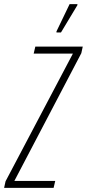

<svg xmlns="http://www.w3.org/2000/svg" viewBox="-60 -915 423 935"><path d="M-40 0 -33 -32 295 -654H104L112 -688H343L336 -656L10 -34H209L201 0ZM215 -757V-762L279 -895H317V-890L237 -757Z"/></svg>

Font: Saira Ultra Condensed Thin
Style: Italic
Weight: 100
Width: 1
Italic angle: -12°
Designer: Hector Gatti with collaboration of the Omnibus-Type team
Foundry: Omnibus-Type
Version: Version 1.001; ttfautohint (v1.8)